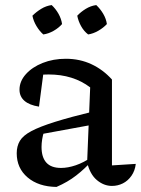

<svg xmlns="http://www.w3.org/2000/svg" viewBox="-20 -728 556 758"><path d="M422 6Q390 6 362.5 -17Q335 -40 324 -87L336 -383Q269 -434 172 -434Q153 -434 135 -432Q117 -430 101 -426L153 -452L134 -307Q96 -313 76.5 -330Q57 -347 57 -374Q57 -407 82 -435Q107 -463 148.5 -479.5Q190 -496 240 -496Q295 -496 341 -474.5Q387 -453 422 -414V-75L516 -81Q513 -54 499 -34Q485 -14 465 -4Q445 6 422 6ZM203 10Q132 9 89 -27.5Q46 -64 46 -123Q46 -151 58.5 -172Q71 -193 104 -210.5Q137 -228 197.5 -247Q258 -266 353 -289V-237L124 -195L154 -209Q149 -194 146.5 -178Q144 -162 144 -148Q144 -107 163 -86Q182 -65 221 -65Q248 -65 279 -75.5Q310 -86 344 -109V-94Q314 -61 280.5 -35Q247 -9 203 10ZM184 -708Q200 -693 211 -673.5Q222 -654 225 -633Q212 -618 192 -606.5Q172 -595 151 -592Q136 -605 124 -625Q112 -645 108 -666Q123 -681 142.5 -693Q162 -705 184 -708ZM360 -708Q376 -693 387.5 -673.5Q399 -654 402 -633Q388 -618 368 -606.5Q348 -595 328 -592Q311 -605 300 -625Q289 -645 285 -666Q299 -681 318.5 -693Q338 -705 360 -708Z"/></svg>

Font: Piazzolla 24pt Medium
Style: Regular
Weight: 500
Designer: Juan Pablo del Peral
Foundry: Huerta Tipografica
Version: Version 2.005